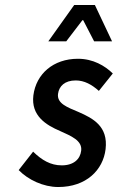

<svg xmlns="http://www.w3.org/2000/svg" viewBox="-20 -739 486 771"><path d="M55 -56C93 -17 154 12 214 12C326 12 394 -56 404 -140C415 -232 353 -264 296 -289C251 -308 208 -323 213 -362C217 -393 240 -416 284 -416C319 -416 349 -399 377 -374L433 -444C401 -475 354 -503 293 -503C194 -503 125 -442 114 -356C104 -274 165 -237 221 -213C265 -193 311 -175 306 -134C302 -100 276 -75 228 -75C183 -75 148 -96 113 -130ZM174 -573H246L311 -658H314L358 -573H430L361 -719H278Z"/></svg>

Font: Falling Sky
Style: CondObl
Weight: 400
Designer: Paul D. Hunt
Foundry: Adobe Systems Incorporated
Version: Version 1.02